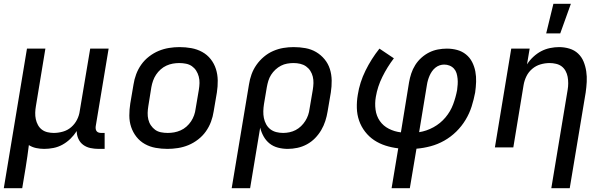

<svg xmlns="http://www.w3.org/2000/svg" viewBox="-27 -776 3197 1011"><path d="M-7 215 115 -520H212L162 -217Q159 -200 158.5 -182.5Q158 -165 161.5 -148.5Q165 -132 173 -117.5Q181 -103 193.5 -93.5Q206 -84 222.5 -80Q239 -76 256 -76Q280 -76 304.5 -83Q329 -90 348 -106.5Q367 -123 378.5 -145.5Q390 -168 393 -192L448 -520H545L477 -111Q476 -104 477 -97Q478 -90 482 -85Q486 -80 492.5 -78Q499 -76 506 -76H524V8H492Q470 8 449 3.5Q428 -1 411.5 -13Q395 -25 386 -44.5Q377 -64 377 -86Q363 -64 344 -45.5Q325 -27 302.5 -14.5Q280 -2 255 3Q230 8 206 8Q184 8 163 3.5Q142 -1 125 -12Q121 18 117 48Q113 78 108 107L90 215Z M855 8Q823 8 792.5 2.5Q762 -3 736 -17.5Q710 -32 691.5 -55.5Q673 -79 663.5 -107.5Q654 -136 654 -167.5Q654 -199 659 -231L676 -331Q680 -358 690 -385Q700 -412 717 -436Q734 -460 758 -478.5Q782 -497 808.5 -508Q835 -519 863 -523.5Q891 -528 918 -528Q950 -528 980.5 -522.5Q1011 -517 1037.5 -502.5Q1064 -488 1082.5 -464.5Q1101 -441 1110 -412.5Q1119 -384 1119.5 -352.5Q1120 -321 1115 -289L1098 -189Q1094 -162 1084 -135Q1074 -108 1057 -84Q1040 -60 1016 -41.5Q992 -23 965.5 -12Q939 -1 910.5 3.5Q882 8 855 8ZM856 -76Q873 -76 890 -79Q907 -82 924 -89.5Q941 -97 955 -109.5Q969 -122 979 -137Q989 -152 995 -169Q1001 -186 1003 -203L1020 -303Q1023 -321 1023.5 -338.5Q1024 -356 1019.5 -373Q1015 -390 1006 -404Q997 -418 983.5 -427.5Q970 -437 952.5 -440.5Q935 -444 917 -444Q900 -444 883 -441Q866 -438 849.5 -430.5Q833 -423 819 -410.5Q805 -398 795 -383Q785 -368 779 -351Q773 -334 770 -317L754 -217Q751 -199 750.5 -181.5Q750 -164 754 -147Q758 -130 767.5 -116Q777 -102 790 -92.5Q803 -83 820.5 -79.5Q838 -76 856 -76Z M1193 215 1284 -331Q1288 -358 1297.5 -384.5Q1307 -411 1323.5 -434.5Q1340 -458 1362.5 -477Q1385 -496 1411.5 -507.5Q1438 -519 1465 -523.5Q1492 -528 1519 -528Q1551 -528 1581.5 -522.5Q1612 -517 1637.5 -502Q1663 -487 1682 -464Q1701 -441 1710 -412.5Q1719 -384 1719.5 -352.5Q1720 -321 1715 -289L1698 -189Q1694 -164 1686 -139Q1678 -114 1664.5 -91Q1651 -68 1632 -48.5Q1613 -29 1589 -16Q1565 -3 1539 2.5Q1513 8 1488 8Q1462 8 1437 1.5Q1412 -5 1393 -20Q1374 -35 1361.5 -57Q1349 -79 1343 -104L1290 215ZM1464 -76Q1480 -76 1497 -79.5Q1514 -83 1529.5 -91Q1545 -99 1558 -111.5Q1571 -124 1580.5 -139Q1590 -154 1595.5 -170Q1601 -186 1603 -203L1620 -303Q1623 -321 1623.5 -338.5Q1624 -356 1620 -372.5Q1616 -389 1607 -403Q1598 -417 1584.5 -426.5Q1571 -436 1554 -440Q1537 -444 1519 -444H1518Q1502 -444 1485 -441Q1468 -438 1452.5 -430Q1437 -422 1423.5 -409.5Q1410 -397 1400.5 -382Q1391 -367 1386 -350.5Q1381 -334 1378 -317L1363 -228Q1360 -209 1359.5 -190.5Q1359 -172 1362.5 -154.5Q1366 -137 1374.5 -121.5Q1383 -106 1396.5 -95.5Q1410 -85 1427.5 -80.5Q1445 -76 1464 -76Z M2035 215 2070 5Q2035 1 2002.5 -9.5Q1970 -20 1943 -38Q1916 -56 1895.5 -82.5Q1875 -109 1864 -140.5Q1853 -172 1852 -207Q1851 -242 1857 -277Q1867 -342 1897.5 -404Q1928 -466 1971 -520L2047 -469Q2012 -423 1986.5 -371.5Q1961 -320 1952 -266Q1946 -232 1950.5 -198.5Q1955 -165 1973 -139Q1991 -113 2020.5 -98Q2050 -83 2084 -79L2127 -343Q2131 -366 2138.5 -389Q2146 -412 2159.5 -433.5Q2173 -455 2192 -472Q2211 -489 2233 -500Q2255 -511 2279 -515.5Q2303 -520 2326 -520Q2354 -520 2380 -513Q2406 -506 2426.5 -489.5Q2447 -473 2459 -449.5Q2471 -426 2476 -399.5Q2481 -373 2480 -345Q2479 -317 2475 -289Q2468 -252 2456.5 -215.5Q2445 -179 2424.5 -145Q2404 -111 2375.5 -83Q2347 -55 2312.5 -35.5Q2278 -16 2240.5 -6Q2203 4 2166 7L2131 215ZM2180 -80Q2219 -86 2255.5 -106Q2292 -126 2318.5 -157.5Q2345 -189 2359 -226.5Q2373 -264 2380 -302Q2382 -317 2383 -332Q2384 -347 2382.5 -362Q2381 -377 2377 -390.5Q2373 -404 2363.5 -414.5Q2354 -425 2340.5 -430.5Q2327 -436 2312 -436Q2300 -436 2288 -432Q2276 -428 2265.5 -419.5Q2255 -411 2247.5 -400Q2240 -389 2235 -377.5Q2230 -366 2226.5 -354Q2223 -342 2221 -329Z M2876 215 2962 -303Q2965 -320 2965 -337.5Q2965 -355 2962 -371.5Q2959 -388 2951 -402.5Q2943 -417 2930.5 -426.5Q2918 -436 2901 -440Q2884 -444 2867 -444Q2843 -444 2819 -437Q2795 -430 2775.5 -413.5Q2756 -397 2745 -374.5Q2734 -352 2730 -328L2676 0H2579L2665 -520H2762L2748 -437Q2762 -459 2781.5 -477Q2801 -495 2823 -506.5Q2845 -518 2869.5 -523Q2894 -528 2917 -528Q2945 -528 2971.5 -520Q2998 -512 3017 -494Q3036 -476 3046 -451.5Q3056 -427 3060 -400Q3064 -373 3062.5 -345Q3061 -317 3057 -289L2973 215ZM2849 -600 2887 -756H2979L2923 -600Z"/></svg>

Font: Iosevka Custom Medium
Style: Italic
Weight: 500
Italic angle: -9°
Designer: Belleve Invis
Foundry: Belleve Invis
Version: Version 27.0.1